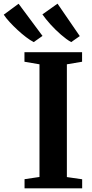

<svg xmlns="http://www.w3.org/2000/svg" viewBox="-98 -1028 503 1048"><path d="M117.5 -62V-677L35.5 -691V-743H350V-691L267 -677V-61.5L350.5 -49.5V0H36V-50ZM85.5 -798.5Q67 -808 44 -825.5Q21 -843 -2.2 -864.5Q-25.5 -886 -45.5 -907.8Q-65.5 -929.5 -77.5 -948L3.5 -1007.5L134 -832L86.5 -798.5ZM290 -798.5Q265 -812.5 234.8 -838.8Q204.5 -865 177.2 -895.2Q150 -925.5 133.5 -949.5L216 -1008L337.5 -831L291 -798.5Z"/></svg>

Font: Merriweather 48pt
Style: Bold
Weight: 700
Version: Version 2.100